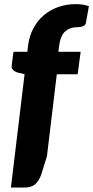

<svg xmlns="http://www.w3.org/2000/svg" viewBox="-20 -762 440 906"><path d="M248 -411.5 201.5 -25 174.5 62Q164.5 90.5 146.5 106.8Q128.5 123 94.5 123H31.5L96 -412L65.5 -419Q51 -423 42 -431.5Q33 -440 35.5 -456.5L43.5 -517.5H109L112.5 -547Q118 -591.5 137 -627.5Q156 -663.5 185.5 -689Q215 -714.5 253.8 -728.5Q292.5 -742.5 337.5 -742.5Q355 -742.5 369.8 -740.2Q384.5 -738 399.5 -733L385.5 -655Q383 -642 371.5 -638Q360 -634 348.5 -634Q310 -634 287.2 -613.5Q264.5 -593 258.5 -542L255.5 -517.5H360.5L346.5 -411.5Z"/></svg>

Font: Lato Black
Style: Italic
Weight: 900
Italic angle: -7°
Designer: Lukasz Dziedzic
Foundry: tyPoland Lukasz Dziedzic
Version: Version 2.007; 2014-02-27